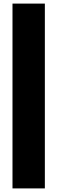

<svg xmlns="http://www.w3.org/2000/svg" viewBox="-20 -828 318 1068"><path d="M49.5 220V-808H229.5V220Z"/></svg>

Font: Encode Sans SmCnd Black
Style: Regular
Weight: 900
Width: 4
Designer: Multiple Designers
Foundry: Impallari Type
Version: Version 3.002; ttfautohint (v1.8.3) -l 8 -r 50 -G 200 -x 14 